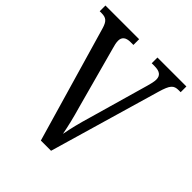

<svg xmlns="http://www.w3.org/2000/svg" viewBox="-196 -842 971 971"><g transform="rotate(45 289.5 -357.0)"><path d="M72 -620 252 0H325L498 -595C517 -660 530 -673 565 -673H579V-714H372V-673H392C429 -673 447 -660 447 -631C447 -616 442 -597 437 -579L346 -260C327 -196 316 -151 307 -103C298 -150 287 -197 269 -259L180 -586C175 -603 171 -619 171 -633C171 -659 187 -673 221 -673H241V-714H0V-673H13C46 -673 60 -662 72 -620Z"/></g></svg>

Font: Noto Serif Khmer Condensed
Style: Regular
Weight: 400
Width: 3
Designer: Danh Hong and the Monotype Design Team
Foundry: Monotype Imaging Inc.
Version: Version 2.004